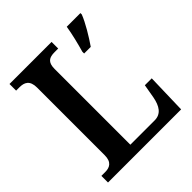

<svg xmlns="http://www.w3.org/2000/svg" viewBox="-193 -849 984 984"><g transform="rotate(-45 299.0 -357.0)"><path d="M29 0H559L565 -219H515L502 -144C492 -91 470 -56 423 -56H247V-605C247 -654 269 -666 308 -666H334V-714H29V-666H53C88 -666 116 -654 116 -601V-111C116 -60 88 -48 57 -48H29ZM410 -567V-554H458C488 -597 527 -662 543 -704V-714H444C437 -668 422 -609 410 -567Z"/></g></svg>

Font: Noto Serif Devanagari SemiCondensed SemiBold
Style: Regular
Weight: 600
Width: 4
Designer: Universal Thirst, Indian Type Foundry and the Monotype Design Team
Foundry: Monotype Imaging Inc.
Version: Version 2.004